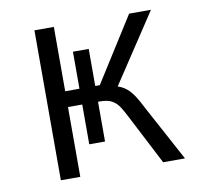

<svg xmlns="http://www.w3.org/2000/svg" viewBox="-62 -559 646 623"><g transform="rotate(-10 261.0 -247.0)"><path d="M90 0V-494H154V-282H201V-404H253V-282H268L402 -494H474L318 -258L299 -274Q328 -269 344.5 -258.5Q361 -248 374 -229Q387 -210 404 -176L499 0H427L346 -157Q334 -181 324 -197Q314 -213 299.5 -221.5Q285 -230 258 -230H247L253 -249V-99H201V-230H154V0Z"/></g></svg>

Font: Nunito Sans 7pt Condensed Light
Style: Regular
Weight: 300
Width: 3
Designer: Vernon Adams
Foundry: Vernon Adams
Version: Version 3.101;gftools[0.9.27]